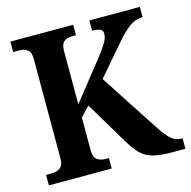

<svg xmlns="http://www.w3.org/2000/svg" viewBox="-105 -817 914 921"><g transform="rotate(-15 352.0 -357.0)"><path d="M26 0V-52H55Q79 -52 96 -64Q113 -76 113 -110V-606Q113 -638 97 -650Q81 -662 59 -662H26V-714H338V-662H315Q292 -662 277.5 -649.5Q263 -637 263 -604V-339L416 -532Q444 -568 457.5 -591Q471 -614 471 -635Q471 -650 458.5 -656.5Q446 -663 418 -663V-714H669V-663Q631 -663 599.5 -638.5Q568 -614 535 -575L407 -426L596 -136Q625 -91 647.5 -71.5Q670 -52 699 -52H704V0H644Q580 0 543 -10Q506 -20 482 -45Q458 -70 431 -115L308 -321L263 -273V-110Q263 -77 279.5 -64.5Q296 -52 321 -52H338V0Z"/></g></svg>

Font: Noto Serif Devanagari SemiCondensed
Style: Bold
Weight: 700
Width: 4
Designer: Universal Thirst, Indian Type Foundry and the Monotype Design Team
Foundry: Monotype Imaging Inc.
Version: Version 2.004; ttfautohint (v1.8.4.7-5d5b)